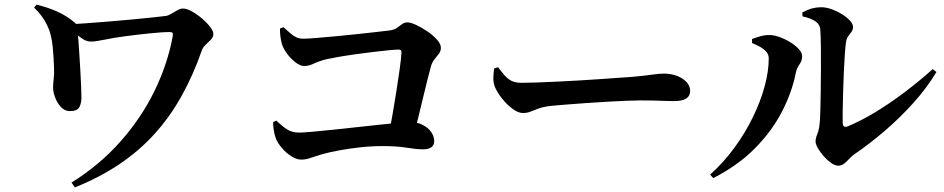

<svg xmlns="http://www.w3.org/2000/svg" viewBox="-20 -747 4020 818"><path d="M135.4 -727Q182.6 -716.2 223.4 -697.9Q264.1 -679.6 297 -651.8Q308.8 -642.6 309.4 -631.2Q309.9 -619.8 310.7 -613Q312.1 -599.5 314.3 -572.5Q316.4 -545.6 318.3 -512Q320.2 -478.4 322.4 -444.4Q324.5 -410.4 325.6 -381Q326.6 -351.5 326.9 -333.9Q327.4 -309.9 318.8 -291.8Q310.2 -273.6 277.9 -273.6Q255.4 -273.6 239.3 -291.3Q223.2 -308.9 214.7 -332.1Q206.2 -355.4 206.2 -372.6Q206.2 -390.5 208.8 -411.9Q211.4 -433.4 210.1 -458.7Q209.9 -476.8 208.3 -499.9Q206.8 -523 204.5 -547.7Q202.2 -572.4 196.9 -593.7Q190.6 -623 172.8 -654.7Q155 -686.4 125.2 -714.4ZM280.2 -644.1Q304.5 -644.8 346.9 -647.9Q389.3 -651 439.3 -655Q489.2 -659 538.2 -663.6Q587.2 -668.3 627 -672.4Q666.8 -676.5 686.8 -679.1Q697.2 -680.8 710 -688.5Q722.7 -696.1 735.7 -703.4Q748.7 -710.7 759.3 -710.7Q775.6 -710.7 797.6 -698.4Q819.6 -686.2 840.5 -668.3Q861.4 -650.3 875.2 -632.4Q889.1 -614.5 889.1 -602.4Q889.1 -589.5 879 -578.7Q868.9 -567.9 857.1 -557.2Q845.2 -546.4 840.3 -533.3Q802.6 -425.4 752.8 -336.5Q703 -247.6 637.8 -175.8Q572.7 -104.1 488.8 -47.6Q404.9 8.8 299.2 51.4L284.6 31Q404.8 -44.3 493.3 -144.2Q581.8 -244.1 637.9 -358.8Q693.9 -473.5 715.7 -591.7Q717.5 -603.2 715 -606.8Q712.5 -610.4 702.8 -610.4Q685.6 -610.4 662.9 -608.8Q640.2 -607.2 614.5 -604.5Q588.9 -601.9 562.9 -598.8Q536.9 -595.6 513.5 -592.6Q467.3 -586.6 427.3 -578.3Q387.2 -569.9 368 -569.9Q347.9 -569.9 329.4 -583Q311 -596.1 279.4 -620.9Z M1172.8 -625.4 1187.5 -631.2Q1203.6 -617.3 1216.1 -606.1Q1228.6 -594.8 1241.7 -588.5Q1254.8 -582.1 1272.5 -582.1Q1289 -582.1 1325.6 -585.1Q1362.1 -588.1 1408.5 -592.3Q1454.9 -596.4 1501.2 -601.6Q1547.5 -606.7 1584.5 -610.8Q1621.6 -615 1637.6 -617Q1659.5 -619.7 1671.4 -628.3Q1683.3 -637 1693.1 -644.3Q1702.9 -651.6 1716.5 -651.6Q1729.8 -651.6 1753.1 -640.7Q1776.5 -629.8 1800.6 -613.4Q1824.8 -596.9 1841.6 -578.3Q1858.3 -559.7 1858.3 -543.5Q1858.3 -529.4 1849.9 -518.1Q1841.5 -506.9 1831.3 -494.6Q1821.2 -482.4 1816 -464.5Q1809.4 -439 1800.4 -404.4Q1791.5 -369.8 1782 -329.2Q1772.4 -288.6 1761.9 -246.1Q1751.3 -203.6 1740.4 -162.4H1634.4Q1642.6 -203.1 1651.6 -254.6Q1660.5 -306.1 1668.8 -358.6Q1677.2 -411.1 1683.1 -454.6Q1689.1 -498.1 1690.4 -522.9Q1691.4 -535.8 1679.2 -535.8Q1666.2 -535.8 1636.7 -533Q1607.2 -530.2 1570 -525.6Q1532.8 -521 1494.1 -515.7Q1455.5 -510.4 1423.5 -504.8Q1391.4 -499.2 1373.1 -495.2Q1340.6 -487.3 1318.2 -476.5Q1295.8 -465.7 1276.1 -465.7Q1259.7 -465.7 1239.8 -480.7Q1219.9 -495.8 1203.9 -517.1Q1188 -538.5 1181.8 -557.2Q1177.4 -571.1 1174.9 -589.7Q1172.4 -608.4 1172.8 -625.4ZM1143.8 -227 1157.5 -233.1Q1179.8 -211.2 1201.6 -196.7Q1223.5 -182.1 1254.4 -182.1Q1269.5 -182.1 1306.1 -185.3Q1342.7 -188.5 1391.9 -193.6Q1441 -198.7 1493.7 -204.5Q1546.4 -210.2 1593.5 -215.3Q1640.6 -220.4 1674 -223.6Q1707.4 -226.8 1716.8 -226.8Q1753.9 -228.3 1778.9 -215.9Q1803.9 -203.4 1817 -184.5Q1830 -165.5 1830 -145.6Q1830 -129 1818.2 -119.9Q1806.3 -110.8 1781.9 -110.8Q1755.1 -110.8 1713.2 -117.7Q1671.4 -124.6 1609.3 -124.6Q1561.3 -124.6 1513.2 -119.2Q1465.1 -113.7 1425.7 -106.4Q1386.2 -99.1 1361.5 -92.3Q1339.3 -86.6 1323 -80.7Q1306.7 -74.9 1292.7 -70.9Q1278.7 -66.9 1263.6 -66.9Q1243.9 -66.9 1221.8 -80.9Q1199.7 -94.9 1182.1 -115.3Q1164.4 -135.8 1156.2 -154.5Q1149.5 -172.1 1146.2 -193.4Q1142.9 -214.6 1143.8 -227Z M2102 -460.6Q2116.8 -440.9 2129.6 -425.9Q2142.4 -410.9 2159.3 -402.5Q2176.2 -394.1 2202.2 -394.1Q2229 -394.1 2269.7 -395.6Q2310.3 -397.1 2357.9 -399.4Q2405.5 -401.6 2454.2 -404.6Q2502.9 -407.6 2546.8 -410.6Q2590.6 -413.6 2623.5 -416.1Q2656.5 -418.6 2671.6 -419.4Q2721.6 -423.8 2755.7 -428.7Q2789.9 -433.5 2808.2 -433.5Q2838.5 -433.5 2863.9 -423.8Q2889.3 -414.1 2904.8 -397.6Q2920.3 -381.1 2920.3 -359.1Q2920.3 -337.5 2903 -326.9Q2885.7 -316.4 2853.9 -316.4Q2824.6 -316.4 2793.1 -317.8Q2761.7 -319.2 2708.5 -319.2Q2685.7 -319.2 2648.3 -317.7Q2610.9 -316.2 2565.7 -313.5Q2520.6 -310.9 2476 -307.8Q2431.5 -304.6 2393.3 -301.6Q2355.1 -298.6 2332.4 -296.4Q2296.4 -292.6 2276.1 -285.3Q2255.7 -278.1 2241 -271.8Q2226.2 -265.5 2207.4 -265.5Q2187.6 -265.5 2163.3 -283.7Q2138.9 -301.9 2118.1 -328.2Q2097.3 -354.6 2087.6 -378.8Q2081.2 -396.2 2081.9 -416.6Q2082.7 -436.9 2085.1 -455Z M3397.9 -693.6Q3422.2 -706.6 3440.4 -711.4Q3458.6 -716.2 3478.8 -716.2Q3499.1 -716.2 3522.4 -707.9Q3545.7 -699.6 3566.7 -686.6Q3587.8 -673.7 3600.9 -659.3Q3614.1 -645 3614.1 -632.6Q3614.1 -619.7 3607.8 -611.4Q3601.4 -603.1 3593.9 -593Q3586.3 -582.8 3583.9 -564.4Q3581.4 -547.3 3579.2 -513.9Q3577 -480.5 3575.1 -439.9Q3573.2 -399.2 3572.1 -357.4Q3571 -315.7 3570.3 -280.6Q3569.7 -245.4 3570.4 -223.9Q3570.4 -199.9 3592.9 -209.2Q3648.5 -232.3 3710.6 -269.9Q3772.6 -307.5 3835 -354.8Q3897.4 -402 3954 -452.7L3969.7 -440.3Q3928.2 -371.4 3870.1 -307.1Q3812 -242.8 3747.5 -187.8Q3683 -132.7 3620.7 -90.3Q3609.4 -82.9 3598.9 -71.2Q3588.3 -59.5 3577 -50.3Q3565.6 -41.1 3551.5 -41.1Q3537.4 -41.1 3520.7 -52.9Q3503.9 -64.8 3489 -81.8Q3474.1 -98.8 3464.3 -116.1Q3454.6 -133.4 3454.6 -144.5Q3454.6 -155.7 3458.2 -165.2Q3461.8 -174.7 3466 -187.5Q3470.2 -200.3 3471.9 -219.5Q3473.7 -233.9 3474.8 -269.9Q3475.9 -305.8 3476.6 -353.7Q3477.2 -401.5 3477.5 -451.9Q3477.8 -502.2 3477.3 -546.9Q3476.8 -591.6 3474.8 -620.6Q3473.8 -642.2 3454.3 -655.9Q3434.8 -669.6 3399.1 -677.1ZM3184 -563.7V-580.8Q3201.1 -587.2 3220.2 -592.7Q3239.3 -598.2 3261.1 -597.7Q3278.2 -597.4 3301.3 -589.1Q3324.5 -580.8 3346.6 -567.3Q3368.6 -553.7 3383 -538.1Q3397.4 -522.5 3397.4 -507.4Q3397.4 -488.3 3386.1 -472.7Q3374.7 -457.1 3370.7 -437.6Q3354 -352.9 3310.8 -270Q3267.7 -187.1 3195.7 -114.5Q3123.7 -41.8 3018.7 11.8L3005.5 -3.2Q3062.9 -54.7 3109 -117.7Q3155 -180.7 3187.7 -247.9Q3220.4 -315.1 3237.8 -379.5Q3255.2 -443.9 3255.2 -498.3Q3255.2 -514.8 3244.6 -526.7Q3234 -538.6 3217.7 -547.7Q3201.3 -556.8 3184 -563.7Z"/></svg>

Font: Noto Serif JP
Style: Regular
Weight: 200
Designer: Ryoko NISHIZUKA 西塚涼子 (kana & ideographs); Frank Grießhammer (Latin, Greek & Cyrillic); Wenlong ZHANG 张文龙 (bopomofo); San
Foundry: Adobe
Version: Version 2.001;hotconv 1.1.0;makeotfexe 2.6.0